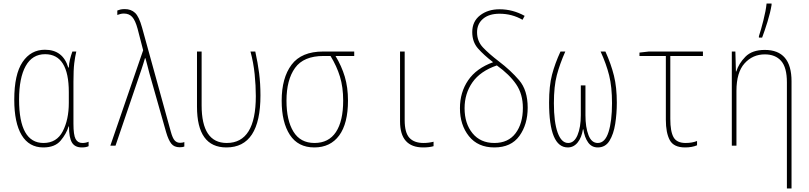

<svg xmlns="http://www.w3.org/2000/svg" viewBox="-20 -817 4540 1077"><path d="M365 -108H367Q367 -45 383.5 -17.5Q400 10 439 10Q463 10 477 3V-22Q462 -15 442 -15Q416 -15 404 -37.5Q392 -60 392 -123V-358Q392 -425 396.5 -462Q401 -499 408 -528H386Q378 -506 372.5 -483.5Q367 -461 366 -438H363Q333 -538 232 -538Q153 -538 106.5 -469Q60 -400 60 -258Q60 -128 101.5 -59Q143 10 223 10Q288 10 320 -28Q352 -66 365 -108ZM87 -258Q87 -380 124 -446.5Q161 -513 233 -513Q366 -513 366 -300V-240Q366 -146 332 -80.5Q298 -15 224 -15Q87 -15 87 -258Z M1014 5V-20Q1004 -16 990 -16Q972 -16 960 -29Q948 -42 938 -79L777 -662Q760 -724 737.5 -745Q715 -766 680 -766Q665 -766 655 -763.5Q645 -761 638 -758V-733Q646 -736 655 -738.5Q664 -741 675 -741Q704 -741 721.5 -722Q739 -703 752 -655L783 -535L599 0H628L774 -429Q779 -445 784 -460Q789 -475 793 -490H796Q801 -473 806 -452.5Q811 -432 818 -406L912 -75Q925 -31 941 -11Q957 9 988 9Q998 9 1003.5 8Q1009 7 1014 5Z M1441 -282Q1441 -348 1433.5 -406.5Q1426 -465 1412 -528H1385Q1402 -465 1408.5 -400.5Q1415 -336 1415 -278Q1415 -15 1252 -15Q1111 -15 1111 -226V-528H1085V-219Q1085 10 1250 10Q1441 10 1441 -282Z M1932 -253Q1932 -327 1914 -387Q1896 -447 1862 -503H1967V-528H1793Q1671 -528 1615.5 -454Q1560 -380 1560 -252Q1560 -131 1606 -60.5Q1652 10 1743 10Q1833 10 1882.5 -57Q1932 -124 1932 -253ZM1587 -252Q1587 -369 1635 -436Q1683 -503 1795 -503H1834Q1869 -446 1887 -387Q1905 -328 1905 -253Q1905 -138 1864.5 -76.5Q1824 -15 1744 -15Q1665 -15 1626 -78.5Q1587 -142 1587 -252Z M2412 3V-22Q2384 -15 2356 -15Q2303 -15 2276.5 -44Q2250 -73 2250 -143V-528H2224V-136Q2224 10 2354 10Q2388 10 2412 3Z M2940 -213Q2940 -311 2892 -367Q2844 -423 2778 -473Q2722 -516 2689 -551Q2656 -586 2656 -636Q2656 -683 2689.5 -711.5Q2723 -740 2782 -740Q2852 -740 2911 -706L2923 -728Q2856 -765 2782 -765Q2717 -765 2673 -731Q2629 -697 2629 -637Q2629 -582 2661 -545.5Q2693 -509 2746 -468Q2652 -434 2606 -366.5Q2560 -299 2560 -210Q2560 -116 2610.5 -53Q2661 10 2753 10Q2847 10 2893.5 -54.5Q2940 -119 2940 -213ZM2586 -210Q2586 -292 2630 -355Q2674 -418 2767 -450Q2838 -399 2875.5 -344Q2913 -289 2913 -212Q2913 -124 2872 -69.5Q2831 -15 2753 -15Q2675 -15 2630.5 -69.5Q2586 -124 2586 -210Z M3250 -92H3252Q3259 -46 3279 -18Q3299 10 3333 10Q3376 10 3399 -27.5Q3422 -65 3431 -122.5Q3440 -180 3440 -241Q3440 -327 3424 -392Q3408 -457 3376 -528H3349Q3381 -458 3397 -394Q3413 -330 3413 -238Q3413 -138 3393.5 -76.5Q3374 -15 3333 -15Q3298 -15 3281 -59Q3264 -103 3264 -171V-338H3238V-171Q3238 -103 3219.5 -59Q3201 -15 3167 -15Q3129 -15 3108 -73.5Q3087 -132 3087 -238Q3087 -333 3103.5 -395.5Q3120 -458 3151 -528H3124Q3093 -461 3076.5 -398Q3060 -335 3060 -242Q3060 10 3165 10Q3198 10 3220.5 -18Q3243 -46 3250 -92Z M3890 -2V-26Q3862 -15 3826 -15Q3776 -15 3758 -47.5Q3740 -80 3740 -150V-503H3923V-528H3620L3567 -522V-503H3715V-145Q3715 -72 3737 -31Q3759 10 3823 10Q3862 10 3890 -2Z M4255 -606Q4269 -643 4285 -694.5Q4301 -746 4308 -789V-797H4280Q4276 -757 4262 -702Q4248 -647 4237 -614V-606ZM4420 240V-361Q4420 -537 4270 -537Q4199 -537 4161.5 -499Q4124 -461 4110 -416H4108L4105 -528H4085V0H4111V-307Q4111 -411 4156.5 -461.5Q4202 -512 4270 -512Q4329 -512 4361.5 -475.5Q4394 -439 4394 -355V240Z"/></svg>

Font: Noto Sans Mono UI Condensed Thin
Style: Regular
Weight: 250
Width: 3
Designer: Monotype Design team
Foundry: Monotype Imaging Inc.
Version: 1.000